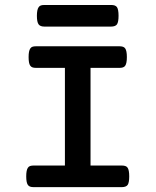

<svg xmlns="http://www.w3.org/2000/svg" viewBox="-20 -770 640 790"><path d="M437 -749.5Q445.8 -749.5 451.4 -747.6Q457 -745.6 460.9 -741.2Q467.8 -731.4 467.8 -705.1Q467.8 -679.7 461.4 -669.9Q454.6 -660.6 437 -660.6H162.6Q145.5 -660.6 138.7 -669.9Q131.8 -679.7 131.8 -705.1Q131.8 -730.5 139.2 -740.7Q142.6 -745.6 148.2 -747.6Q153.8 -749.5 162.6 -749.5ZM247.1 -490.7H128.4Q119.1 -490.7 113.3 -492.9Q107.4 -495.1 104 -500.5Q97.7 -509.8 97.7 -535.2Q97.7 -560.5 104.5 -570.3Q107.9 -575.7 113.5 -577.6Q119.1 -579.6 128.4 -579.6H471.2Q480 -579.6 485.8 -577.6Q491.7 -575.7 495.1 -570.8Q502 -561 502 -535.2Q502 -509.3 495.1 -499.5Q491.7 -494.6 485.8 -492.7Q480 -490.7 471.2 -490.7H352.5V-88.9H481Q489.7 -88.9 495.6 -86.9Q501.5 -85 504.9 -80.1Q511.7 -70.3 511.7 -44.4Q511.7 -19 505.4 -9.3Q498.5 0 481 0H118.7Q109.4 0 103.5 -2.2Q97.7 -4.4 94.2 -9.8Q87.9 -19.5 87.9 -44.4Q87.9 -69.8 94.7 -79.6Q98.1 -85 103.8 -86.9Q109.4 -88.9 118.7 -88.9H247.1Z"/></svg>

Font: Courier Prime SemiBold
Style: Regular
Weight: 600
Designer: Alan Dague-Greene
Foundry: Quote-Unquote Apps
Version: Version 1.202